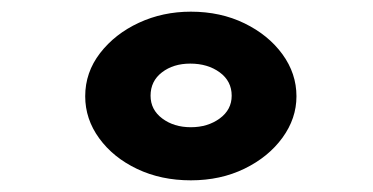

<svg xmlns="http://www.w3.org/2000/svg" viewBox="-20 -695 640 329"><path d="M307 -386Q256 -386 215 -405.5Q174 -425 150 -458Q126 -491 126 -530Q126 -571 151.5 -604Q177 -637 218 -656Q259 -675 307 -675Q358 -675 399 -655Q440 -635 464 -602Q488 -569 488 -530Q488 -492 464 -459Q440 -426 399 -406Q358 -386 307 -386ZM307 -477Q336 -477 356.5 -492Q377 -507 377 -531Q377 -556 356.5 -571Q336 -586 306 -586Q277 -586 257.5 -571Q238 -556 238 -531Q238 -507 258 -492Q278 -477 307 -477Z"/></svg>

Font: Inconsolata Expanded ExtraBold
Style: Regular
Weight: 800
Width: 7
Monospace: yes
Designer: Raph Levien, Cyreal, Brenton Simpson
Foundry: Raph Levien, Cyreal, Google
Version: Version 3.001; ttfautohint (v1.8.2.53-6de2)